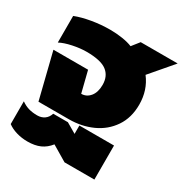

<svg xmlns="http://www.w3.org/2000/svg" viewBox="-183 -713 1022 1075"><g transform="rotate(30 328.0 -175.5)"><path d="M15 -294H239L273 -158Q307 -158 329.5 -185.5Q352 -213 352 -261Q352 -318 313 -347.5Q274 -377 182 -377Q141 -377 93.5 -367Q46 -357 16 -341V-513Q59 -530 117.5 -540Q176 -550 234 -550Q275 -550 314 -544Q353 -538 379 -527L417 -575H656L532 -430Q585 -361 585 -267Q585 -183 544 -122.5Q503 -62 434.5 -31Q366 0 284 0H88ZM16 186V39Q40 56 64.5 63Q89 70 120 70Q146 70 165.5 56.5Q185 43 193 17H288L353 55V1H577V221H384L285 162Q260 194 226.5 209Q193 224 145 224Q108 224 74 214Q40 204 16 186Z"/></g></svg>

Font: Prompt Black
Style: Regular
Weight: 900
Designer: Katatrad Team
Foundry: CadsonDemak
Version: Version 1.001